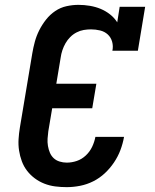

<svg xmlns="http://www.w3.org/2000/svg" viewBox="-20 -763 640 791"><path d="M255 8Q231 8 207.5 5Q184 2 162.5 -6.5Q141 -15 123 -28.5Q105 -42 91.5 -59.5Q78 -77 70 -98.5Q62 -120 58.5 -143Q55 -166 56.5 -190Q58 -214 62 -238L113 -543Q117 -567 123.5 -591Q130 -615 141.5 -638Q153 -661 169.5 -682Q186 -703 207.5 -717.5Q229 -732 254 -737.5Q279 -743 303 -743Q327 -743 350.5 -739Q374 -735 394.5 -726.5Q415 -718 433 -704Q451 -690 463 -671L473 -735H578L548 -554H443Q447 -573 442 -591Q437 -609 424 -621Q411 -633 392.5 -637.5Q374 -642 355 -642Q340 -642 325 -639.5Q310 -637 295.5 -629.5Q281 -622 269.5 -610.5Q258 -599 250 -585Q242 -571 237 -556Q232 -541 230 -526L212 -418H377L360 -317H195L179 -222Q177 -207 176 -192Q175 -177 177.5 -162Q180 -147 185.5 -134Q191 -121 201 -111.5Q211 -102 225.5 -97.5Q240 -93 255 -93Q276 -93 296.5 -100Q317 -107 333.5 -122.5Q350 -138 359.5 -158Q369 -178 373 -199H491Q486 -171 476 -144.5Q466 -118 449.5 -93.5Q433 -69 411.5 -49Q390 -29 364 -16Q338 -3 310 2.5Q282 8 255 8Z"/></svg>

Font: Iosevka Etoile Oblique
Style: Bold
Weight: 700
Italic angle: -9°
Designer: Belleve Invis
Foundry: Belleve Invis
Version: Version 15.5.2; ttfautohint (v1.8.4)